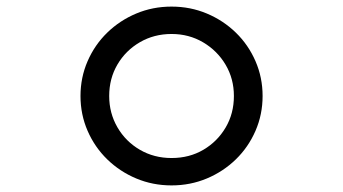

<svg xmlns="http://www.w3.org/2000/svg" viewBox="-20 -538 1040 582"><path d="M500 -518Q557 -518 607 -497Q657 -476 695 -439Q733 -402 754.5 -352.5Q776 -303 776 -247Q776 -191 754.5 -141.5Q733 -92 695 -55Q657 -18 607 3Q557 24 500 24Q443 24 393 3Q343 -18 305 -55Q267 -92 245.5 -141.5Q224 -191 224 -247Q224 -303 245.5 -352.5Q267 -402 305 -439Q343 -476 393 -497Q443 -518 500 -518ZM500 -59Q554 -59 596.5 -84Q639 -109 664 -151.5Q689 -194 689 -247Q689 -299 664 -341.5Q639 -384 596 -409.5Q553 -435 500 -435Q447 -435 404 -410Q361 -385 336 -342.5Q311 -300 311 -247Q311 -195 336 -152Q361 -109 404 -84Q447 -59 500 -59Z"/></svg>

Font: Kiwi Maru Medium
Style: Regular
Weight: 500
Designer: Hiroki-Chan
Version: Version 1.100